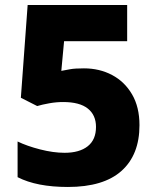

<svg xmlns="http://www.w3.org/2000/svg" viewBox="-20 -734 623 764"><path d="M314 -462Q376 -462 426 -435.5Q476 -409 505.5 -358.5Q535 -308 535 -236Q535 -118 463.5 -54Q392 10 250 10Q126 10 50 -29V-171Q87 -153 139.5 -139.5Q192 -126 237 -126Q296 -126 329 -152Q362 -178 362 -229Q362 -276 329.5 -302Q297 -328 231 -328Q204 -328 176 -323Q148 -318 128 -312L63 -345L90 -714H486V-570H235L224 -452Q240 -455 259 -458.5Q278 -462 314 -462Z"/></svg>

Font: Noto Sans Cherokee ExtraBold
Style: Regular
Weight: 800
Designer: Monotype Design Team
Foundry: Monotype Imaging Inc.
Version: Version 2.001; ttfautohint (v1.8.4.7-5d5b)